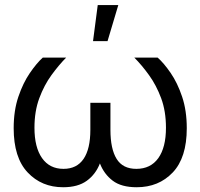

<svg xmlns="http://www.w3.org/2000/svg" viewBox="-20 -748 809 775"><path d="M234.9 7.8Q147.9 7.8 91.6 -52Q35.2 -111.8 35.2 -230.5Q35.2 -301.8 54.2 -357.7Q73.2 -413.6 100.6 -453.4Q127.9 -493.2 152.8 -515.6H247.1Q217.3 -485.4 187.7 -444.8Q158.2 -404.3 138.7 -351.8Q119.1 -299.3 119.1 -232.4Q119.1 -153.3 149.7 -109.9Q180.2 -66.4 236.3 -66.4Q290 -66.4 317.4 -106.7Q344.7 -147 344.7 -223.6V-333H425.8V-223.6Q425.8 -147 450.7 -106.7Q475.6 -66.4 530.3 -66.4Q587.9 -66.4 618.9 -109.6Q649.9 -152.8 649.9 -232.4Q649.9 -299.3 630.4 -351.8Q610.8 -404.3 581.5 -444.8Q552.2 -485.4 522 -515.6H616.2Q641.6 -493.2 668.9 -453.4Q696.3 -413.6 715.1 -357.7Q733.9 -301.8 733.9 -230.5Q733.9 -111.3 677.2 -51.8Q620.6 7.8 531.7 7.8Q469.7 7.8 434.8 -18.8Q399.9 -45.4 383.3 -88.4Q366.2 -44.4 330.3 -18.3Q294.4 7.8 234.9 7.8ZM355.5 -582 374.5 -727.5H457.5L414.1 -582Z"/></svg>

Font: Inter Display
Style: Regular
Weight: 400
Designer: Rasmus Andersson
Foundry: rsms
Version: Version 4.001;git-9221beed3